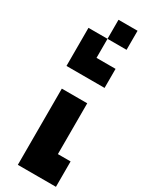

<svg xmlns="http://www.w3.org/2000/svg" viewBox="-241 -980 794 1023"><g transform="rotate(30 156.0 -469.0)"><path d="M78.1 0V-468.8H234.4V-156.2H312.5V0ZM273.4 -820.3V-937.5H156.2V-703.1H273.4V-585.9H39.1V-820.3H156.2Z"/></g></svg>

Font: Sorena-Fanum Normal
Style: Regular
Weight: 400
Designer: Mohammad Darvishi
Version: Version 1.000;March 20, 2024;FontCreator 15.0.0.2958 64-bit